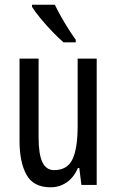

<svg xmlns="http://www.w3.org/2000/svg" viewBox="-20 -786 496 816"><path d="M391 -537V0H326L317 -72H311Q294 -32 263.5 -11Q233 10 195 10Q122 10 92.5 -43.5Q63 -97 63 -187V-537H144V-202Q144 -131 160 -97Q176 -63 210 -63Q266 -63 288 -109Q310 -155 310 -251V-537ZM213 -766Q224 -743 239.5 -715.5Q255 -688 271.5 -662Q288 -636 302 -617V-606H250Q230 -623 203.5 -650.5Q177 -678 153 -707Q129 -736 116 -757V-766Z"/></svg>

Font: Noto Sans Kannada ExtraCondensed
Style: Regular
Weight: 400
Width: 2
Designer: Jelle Bosma - Monotype Design Team
Foundry: Monotype Imaging Inc.
Version: Version 2.005; ttfautohint (v1.8.4.7-5d5b)